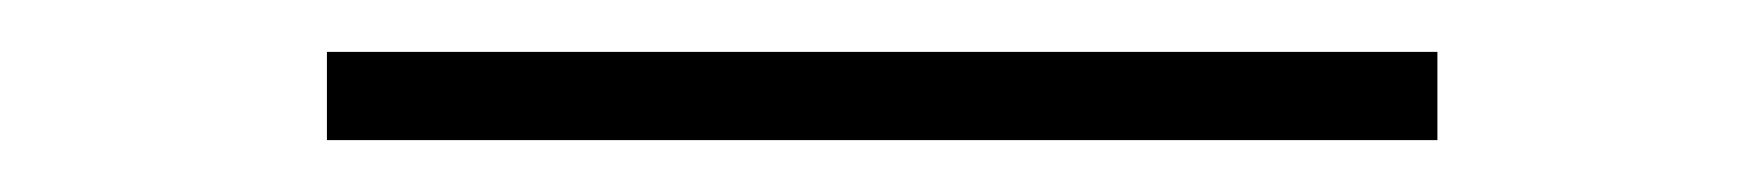

<svg xmlns="http://www.w3.org/2000/svg" viewBox="-20 84 680 74"><path d="M106 104H534V138H106Z"/></svg>

Font: Cairo ExtraLight
Style: Regular
Weight: 275
Designer: Mohamed Gaber, Accademia di Belle Arti di Urbino and others
Foundry: Kief Type Foundry, Accademia di Belle Arti di Urbino and others
Version: Version 3.011